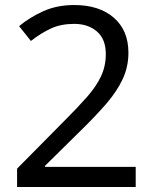

<svg xmlns="http://www.w3.org/2000/svg" viewBox="-20 -744 612 764"><path d="M520 0H48V-73L235 -262Q289 -316 326 -358Q363 -400 382 -440.5Q401 -481 401 -529Q401 -588 366 -618.5Q331 -649 275 -649Q223 -649 183.5 -631Q144 -613 103 -581L56 -640Q98 -675 152.5 -699.5Q207 -724 275 -724Q375 -724 433 -673.5Q491 -623 491 -534Q491 -478 468 -429Q445 -380 404 -332.5Q363 -285 308 -231L159 -84V-80H520Z"/></svg>

Font: Noto Sans Tamil Supplement
Style: Regular
Weight: 400
Designer: Ek Type
Foundry: Ek Type
Version: Version 2.001; ttfautohint (v1.8.4.7-5d5b)